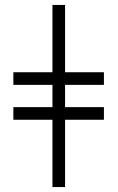

<svg xmlns="http://www.w3.org/2000/svg" viewBox="-20 -756 475 776"><path d="M400 -272H243V0H192V-272H34V-323H192V-413H34V-464H192V-736H243V-464H400V-413H243V-323H400Z"/></svg>

Font: STIX
Style: Regular
Weight: 400
Designer: MicroPress Inc., with final additions and corrections provided by Coen Hoffman, Elsevier (retired)
Version: Version 1.1.1